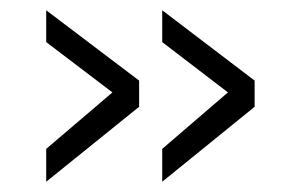

<svg xmlns="http://www.w3.org/2000/svg" viewBox="-20 -432 563 374"><path d="M70 -142 199 -252 70 -350V-412L251 -275V-224L70 -78ZM296 -142 424 -252 296 -350V-412L476 -275V-224L296 -78Z"/></svg>

Font: Cairo Light
Style: Regular
Weight: 300
Designer: Mohamed Gaber, Accademia di Belle Arti di Urbino and others
Foundry: Kief Type Foundry, Accademia di Belle Arti di Urbino and others
Version: Version 3.011